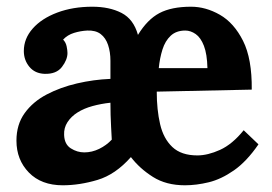

<svg xmlns="http://www.w3.org/2000/svg" viewBox="-20 -536 810 572"><path d="M167 16Q103 16 66 -22Q29 -60 29 -117Q29 -165 53.5 -199Q78 -233 119 -254.5Q160 -276 209.5 -287.5Q259 -299 309 -301V-355Q309 -381 302 -402Q295 -423 280 -434.5Q265 -446 240 -445Q220 -444 200.5 -438Q181 -432 168 -418Q176 -410 178.5 -398Q181 -386 181 -378Q181 -358 164.5 -336.5Q148 -315 113 -316Q84 -317 67.5 -337Q51 -357 51 -384Q51 -421 77.5 -451Q104 -481 150.5 -498.5Q197 -516 255 -516Q306 -516 342 -497.5Q378 -479 391 -432Q419 -478 455 -497Q491 -516 549 -516Q593 -516 635 -492Q677 -468 704 -414.5Q731 -361 730 -269L447 -263Q447 -209 457 -166Q467 -123 493.5 -98Q520 -73 568 -73Q599 -73 635.5 -89.5Q672 -106 706 -148L750 -106Q715 -55 677 -28.5Q639 -2 602 7Q565 16 531 16Q475 16 435.5 -9Q396 -34 370 -68Q324 -16 270.5 0Q217 16 167 16ZM231 -82Q254 -82 275.5 -92.5Q297 -103 313 -120Q312 -139 311 -157.5Q310 -176 309.5 -194Q309 -212 309 -230Q281 -227 255.5 -220Q230 -213 211 -201Q192 -189 181 -172Q170 -155 171 -134Q172 -106 191 -94Q210 -82 231 -82ZM453 -333H598Q597 -375 587.5 -399.5Q578 -424 563 -434.5Q548 -445 532 -445Q505 -445 488.5 -429.5Q472 -414 464 -388.5Q456 -363 453 -333Z"/></svg>

Font: Lora
Style: Weight 700
Weight: 700
Designer: Olga Karpushina, Alexei Vanyashin (Cyrillic)
Foundry: Cyreal
Version: Version 3.001